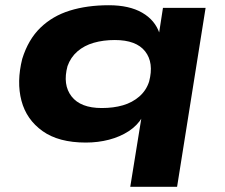

<svg xmlns="http://www.w3.org/2000/svg" viewBox="-20 -534 859 734"><path d="M478 180 521 -86H524Q505 -54 472 -32.5Q439 -11 397 0Q355 11 308 11Q204 11 142.5 -33Q81 -77 62 -149Q43 -221 65 -309Q88 -383 134.5 -428Q181 -473 247 -493.5Q313 -514 396 -514Q474 -514 523.5 -485.5Q573 -457 590 -406L588 -407L603 -504H766L657 180ZM369 -121Q414 -121 450 -131.5Q486 -142 512.5 -165Q539 -188 550 -222Q569 -294 535 -337.5Q501 -381 419 -381Q375 -381 338.5 -370.5Q302 -360 276 -337.5Q250 -315 238 -281Q219 -210 253.5 -165.5Q288 -121 369 -121Z"/></svg>

Font: Nunito Sans 7pt Expanded ExtraBold
Style: Italic
Weight: 800
Width: 7
Italic angle: -9°
Designer: Vernon Adams
Foundry: Vernon Adams
Version: Version 3.101;gftools[0.9.27]